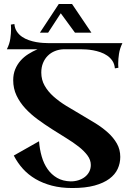

<svg xmlns="http://www.w3.org/2000/svg" viewBox="-20 -740 655 958"><path d="M14.2 -494.1Q27.8 -521 31.5 -547.6Q35.2 -574.2 35.2 -594.2Q35.2 -599.6 34.9 -603.8Q34.7 -607.9 34.7 -610.8Q34.2 -614.3 34.2 -617.2L51.8 -620.1Q53.7 -598.1 64.2 -582.5Q74.7 -566.9 90.1 -556.4Q105.5 -545.9 124 -539.6Q142.6 -533.2 160.6 -530Q178.7 -526.9 194.1 -525.9Q209.5 -524.9 219.2 -524.9H590.8Q577.6 -497.6 573.7 -471.2Q569.8 -444.8 569.8 -424.8Q569.8 -419.4 569.8 -415.3Q569.8 -411.1 570.3 -408.2Q570.3 -404.8 570.8 -401.9L553.2 -398.9Q551.3 -420.9 540.8 -436.5Q530.3 -452.1 514.9 -462.6Q499.5 -473.1 481 -479.5Q462.4 -485.8 444.6 -489Q426.8 -492.2 411.1 -493.2Q395.5 -494.1 386.2 -494.1H295.9Q273.9 -493.2 253.9 -485.1Q233.9 -477.1 218.8 -462.2Q203.6 -447.3 194.8 -426Q186 -404.8 186 -377.9Q186 -341.8 202.9 -312.3Q219.7 -282.7 247.6 -258.1Q275.4 -233.4 310.8 -211.7Q346.2 -189.9 383.1 -168.7Q419.9 -147.5 455.3 -125.5Q490.7 -103.5 518.6 -78.4Q546.4 -53.2 563.2 -23.7Q580.1 5.9 580.1 43Q580.1 74.7 567.1 102.8Q554.2 130.9 525.6 152.1Q497.1 173.3 451.7 185.8Q406.2 198.2 340.8 198.2Q284.7 198.2 239 186.3Q193.4 174.3 157.2 153.1Q121.1 131.8 94.2 102.1Q67.4 72.3 48.8 36.1L174.8 -35.2Q177.7 4.4 188 40.3Q198.2 76.2 217.3 103.5Q236.3 130.9 264.9 147.5Q293.5 164.1 333 165Q353.5 165 371.8 159.2Q390.1 153.3 403.8 142.6Q417.5 131.8 425.3 116.7Q433.1 101.6 433.1 83Q433.1 58.1 416.5 35.6Q399.9 13.2 372.6 -8.3Q345.2 -29.8 310.5 -51Q275.9 -72.3 239.5 -95.5Q203.1 -118.7 168.5 -144Q133.8 -169.4 106.4 -199Q79.1 -228.5 62.5 -263.4Q45.9 -298.3 45.9 -339.8Q45.9 -370.1 55.9 -394.3Q65.9 -418.5 82.5 -437.3Q99.1 -456.1 121.1 -470Q143.1 -483.9 167 -494.1ZM436 -577.1H354L283.2 -673.8L220.2 -577.1H179.2L273.4 -720.2H339.4Z"/></svg>

Font: Uncial Antiqua
Style: Regular
Weight: 400
Version: Version 1.000